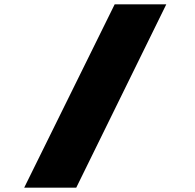

<svg xmlns="http://www.w3.org/2000/svg" viewBox="-20 -720 902 889"><path d="M92 149 511 -700H750L333 149Z"/></svg>

Font: Lexend Zetta Black
Style: Regular
Weight: 900
Designer: Bonnie Shaver-Troup, Thomas Jockin
Foundry: Lexend
Version: Version 1.007